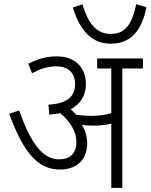

<svg xmlns="http://www.w3.org/2000/svg" viewBox="-20 -903 724 923"><path d="M684 -868 635 -883C615 -789 584 -740 513 -740C443 -740 405 -789 376 -882L330 -867C365 -752 425 -693 511 -693C602 -693 660 -747 684 -868ZM399 -214C399 -248 389 -277 374 -303C391 -300 411 -299 428 -299C458 -299 486 -301 515 -309V0H568V-574H667V-622H447V-574H515V-359C483 -350 454 -346 420 -346C396 -346 370 -348 345 -352C337 -361 329 -370 320 -378C367 -403 393 -445 393 -498C393 -579 341 -632 252 -632C198 -632 157 -617 116 -597L134 -551C174 -572 209 -584 251 -584C306 -584 341 -555 341 -498C341 -439 303 -405 213 -400L217 -352C236 -353 254 -356 270 -359C314 -321 347 -275 347 -219C347 -161 312 -137 264 -137C183 -137 127 -218 72 -372L24 -356C96 -161 166 -88 269 -88C340 -88 399 -127 399 -214Z"/></svg>

Font: Noto Sans Devanagari UI SemiCondensed Light
Style: Regular
Weight: 300
Width: 4
Designer: Jelle Bosma - Monotype Design Team
Foundry: Monotype Imaging Inc.
Version: Version 2.004